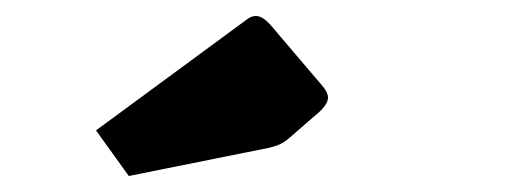

<svg xmlns="http://www.w3.org/2000/svg" viewBox="-20 -759 640 240"><path d="M141 -539 100 -596 289 -735Q294 -739 300 -739Q308 -739 318 -728L381 -654Q390 -644 390 -637Q390 -629 379 -619L341 -586Q335 -581 329.5 -578.5Q324 -576 315 -574Z"/></svg>

Font: Changa ExtraLight ExtraBold
Style: Regular
Weight: 800
Version: Version 3.002; ttfautohint (v1.8.2)